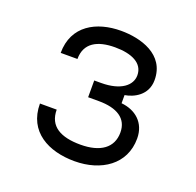

<svg xmlns="http://www.w3.org/2000/svg" viewBox="-106 -668 812 797"><g transform="rotate(20 300.0 -269.5)"><path d="M301 18C419 18 514 -45 514 -159C514 -230 465 -269 403 -275V-311C441 -317 499 -344 499 -412C499 -526 385 -557 299 -557C191 -557 94 -506 94 -385H168C168 -456 221 -484 299 -484C372 -484 425 -460 425 -406C425 -362 382 -325 294 -325H264V-251H311C392 -251 440 -221 440 -159C440 -91 388 -55 301 -55C214 -55 159 -84 159 -158H85C85 -33 187 18 301 18Z"/></g></svg>

Font: Fliege Mono Light
Style: Regular
Weight: 300
Version: Version 0.020;Glyphs 3.3 (3306)